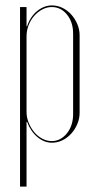

<svg xmlns="http://www.w3.org/2000/svg" viewBox="-20 -521 359 709"><path d="M54 -495H78V-424H80Q92 -460 117.5 -480.5Q143 -501 172 -501Q192 -501 210.5 -492Q229 -483 243 -467.5Q257 -452 265.5 -432Q274 -412 274 -391V-105Q274 -83 265.5 -63Q257 -43 243 -27.5Q229 -12 210.5 -3Q192 6 172 6Q143 6 118 -15Q93 -36 80 -71H78V168H54ZM78 -108Q78 -87 86 -67.5Q94 -48 106.5 -33Q119 -18 136 -9Q153 0 171 0Q188 0 202 -7.5Q216 -15 227 -28.5Q238 -42 244 -60Q250 -78 250 -99V-397Q250 -439 227.5 -467Q205 -495 171 -495Q153 -495 136 -486Q119 -477 106 -462Q93 -447 85.5 -427.5Q78 -408 78 -387Z"/></svg>

Font: Moniqa Thin Display
Style: Regular
Weight: 100
Designer: Rajesh Rajput
Foundry: Rajesh Rajput
Version: Version 1.000